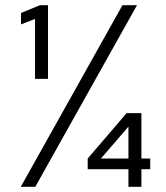

<svg xmlns="http://www.w3.org/2000/svg" viewBox="-20 -720 640 740"><path d="M115 -416V-647L61 -626V-670L134 -700H165V-416ZM475 0V-68H318V-109L468 -284H525V-109H559V-68H525V0ZM369 -109H475V-232ZM60 0 452 -700H508L116 0Z"/></svg>

Font: Red Hat Mono VF Light
Style: Regular
Weight: 300
Monospace: yes
Designer: Pentagram, MCKL
Foundry: Pentagram, MCKL
Version: Version 1.023